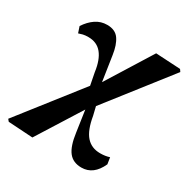

<svg xmlns="http://www.w3.org/2000/svg" viewBox="-194 -636 950 970"><g transform="rotate(30 280.5 -151.0)"><path d="M-27 177 -37 165 238 -186 224 -258Q215 -325 186.5 -360Q158 -395 108 -395Q89 -395 76.5 -392Q64 -389 53 -385L41 -421Q64 -456 93.5 -476Q123 -496 160 -496Q207 -496 229 -464.5Q251 -433 259 -377L281 -232L445 -495L589 -487L598 -474L315 -112L327 -62Q340 15 370.5 49.5Q401 84 452 84Q482 84 506 76L512 114Q476 194 406 194Q357 194 331 161Q305 128 295 53L277 -70L116 186Z"/></g></svg>

Font: Source Serif Pro
Style: Bold Italic
Weight: 700
Italic angle: -12°
Designer: Frank Grießhammer
Foundry: Adobe Systems Incorporated
Version: Version 3.001;hotconv 1.0.111;makeotfexe 2.5.65597